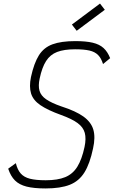

<svg xmlns="http://www.w3.org/2000/svg" viewBox="-20 -1045 640 1079"><path d="M236 14Q170 14 129 3.5Q88 -7 64 -31Q40 -55 26 -97L69 -128Q78 -91 96.5 -70Q115 -49 148.5 -40.5Q182 -32 237 -32Q304 -32 346.5 -49.5Q389 -67 414.5 -108Q440 -149 455 -219Q465 -266 456.5 -298Q448 -330 416 -353.5Q384 -377 323 -399Q248 -426 207 -454Q166 -482 154.5 -520Q143 -558 154 -612Q171 -690 198.5 -734Q226 -778 275 -796Q324 -814 403 -814Q463 -814 501 -805Q539 -796 562 -775Q585 -754 599 -718L559 -685Q549 -718 531 -736Q513 -754 482.5 -761Q452 -768 402 -768Q340 -768 301 -753Q262 -738 239 -702Q216 -666 203 -604Q194 -563 202 -535Q210 -507 240 -486.5Q270 -466 325 -447Q406 -421 449 -390Q492 -359 504.5 -316.5Q517 -274 503 -211Q485 -125 454.5 -76Q424 -27 372 -6.5Q320 14 236 14ZM411 -872 384 -907 542 -1025 569 -990Z"/></svg>

Font: Victor Mono Thin
Style: Italic
Weight: 100
Italic angle: -12°
Monospace: yes
Designer: Rune Bjørnerås
Version: Version 1.561;gftools[0.9.30]